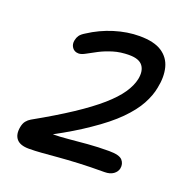

<svg xmlns="http://www.w3.org/2000/svg" viewBox="-130 -836 960 979"><g transform="rotate(20 350.0 -346.5)"><path d="M129 20Q81 20 61.5 -3.5Q42 -27 50 -69Q54 -90 64 -102.5Q74 -115 88 -123Q202 -187 283 -240.5Q364 -294 416.5 -340Q469 -386 496.5 -426.5Q524 -467 532 -505Q541 -551 521 -577.5Q501 -604 448 -604Q400 -604 361 -592Q322 -580 291 -564Q260 -548 238 -535.5Q216 -523 201 -523Q178 -523 166 -540Q154 -557 159 -580Q162 -595 170 -606.5Q178 -618 198 -630Q259 -670 328.5 -691.5Q398 -713 464 -713Q543 -713 585.5 -685Q628 -657 640.5 -608Q653 -559 640 -497Q632 -453 606 -405Q580 -357 528 -304.5Q476 -252 390 -194Q319 -145 219 -91Q220 -91 221 -91Q256 -91 302 -95.5Q348 -100 403 -104.5Q458 -109 518 -109Q574 -109 590.5 -90Q607 -71 602 -45Q598 -26 580 -13Q562 0 532 0Q453 0 392.5 3Q332 6 284.5 10Q237 14 199.5 17Q162 20 129 20Z"/></g></svg>

Font: Shantell Sans Light Medium
Style: Italic
Weight: 500
Italic angle: -11°
Version: Version 1.011;[c5ecc13dd]